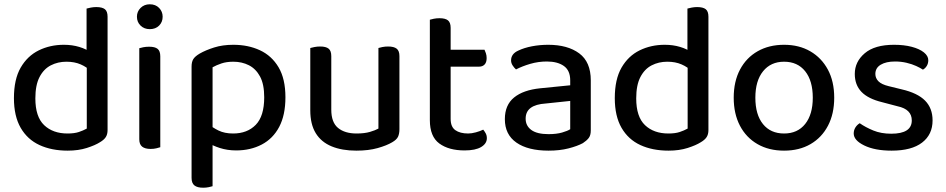

<svg xmlns="http://www.w3.org/2000/svg" viewBox="-20 -689 4415 896"><path d="M385 -89V-416L482 -417V-82Q482 -62 473.5 -49Q465 -36 446 -25Q424 -11 385 1.5Q346 14 296 14Q221 14 164.5 -12Q108 -38 76.5 -92.5Q45 -147 45 -231Q45 -319 76.5 -373.5Q108 -428 161 -454Q214 -480 278 -480Q317 -480 350 -470Q383 -460 402 -445V-358Q385 -376 356.5 -388.5Q328 -401 290 -401Q250 -401 217 -384Q184 -367 164.5 -329.5Q145 -292 145 -230Q145 -144 186 -105Q227 -66 295 -66Q327 -66 348 -73Q369 -80 385 -89ZM482 -395 384 -394V-649Q391 -651 403.5 -653.5Q416 -656 429 -656Q457 -656 469.5 -646Q482 -636 482 -611Z M619 -611Q619 -635 636 -652Q653 -669 679 -669Q706 -669 722.5 -652Q739 -635 739 -611Q739 -586 722.5 -569.5Q706 -553 679 -553Q653 -553 636 -569.5Q619 -586 619 -611ZM630 -264H728V-2Q722 0 710 3Q698 6 683 6Q657 6 643.5 -4.5Q630 -15 630 -39ZM728 -215H630V-464Q636 -466 648.5 -468.5Q661 -471 676 -471Q703 -471 715.5 -461Q728 -451 728 -426Z M1082 13Q1149 13 1201.5 -14.5Q1254 -42 1283 -97Q1312 -152 1312 -235Q1312 -321 1280 -375Q1248 -429 1193 -454.5Q1138 -480 1069 -480Q1019 -480 979.5 -467.5Q940 -455 912 -439Q890 -426 882 -413Q874 -400 874 -378V-49H972V-375Q990 -385 1013.5 -393Q1037 -401 1069 -401Q1109 -401 1141.5 -384.5Q1174 -368 1193.5 -332Q1213 -296 1213 -235Q1213 -147 1173.5 -106.5Q1134 -66 1068 -66Q1028 -66 999.5 -80Q971 -94 951 -112V-24Q970 -10 1005.5 1.5Q1041 13 1082 13ZM972 -79 874 -81V141Q874 166 887.5 176.5Q901 187 928 187Q942 187 954 184.5Q966 182 972 180Z M1428 -174V-260H1526V-177Q1526 -118 1557.5 -92Q1589 -66 1644 -66Q1681 -66 1706.5 -73.5Q1732 -81 1746 -89V-260H1844V-86Q1844 -65 1837.5 -51Q1831 -37 1810 -25Q1785 -10 1742.5 2Q1700 14 1643 14Q1576 14 1527.5 -6Q1479 -26 1453.5 -67.5Q1428 -109 1428 -174ZM1844 -210H1746V-465Q1752 -467 1764.5 -469.5Q1777 -472 1791 -472Q1818 -472 1831 -462Q1844 -452 1844 -427ZM1526 -210H1428V-465Q1435 -467 1447.5 -469.5Q1460 -472 1474 -472Q1501 -472 1513.5 -462Q1526 -452 1526 -427Z M1986 -264H2083V-134Q2083 -97 2105 -81.5Q2127 -66 2165 -66Q2181 -66 2201 -71.5Q2221 -77 2235 -84Q2241 -77 2246.5 -67Q2252 -57 2252 -44Q2252 -19 2225.5 -3Q2199 13 2148 13Q2074 13 2030 -19.5Q1986 -52 1986 -128ZM2040 -378V-457H2241Q2244 -451 2247.5 -440.5Q2251 -430 2251 -418Q2251 -398 2241.5 -388Q2232 -378 2216 -378ZM2083 -235H1986V-597Q1992 -599 2004.5 -601.5Q2017 -604 2031 -604Q2058 -604 2070.5 -594Q2083 -584 2083 -559Z M2540 -63Q2577 -63 2603 -70.5Q2629 -78 2641 -86V-218L2527 -206Q2480 -203 2456.5 -185.5Q2433 -168 2433 -135Q2433 -102 2459.5 -82.5Q2486 -63 2540 -63ZM2538 -480Q2629 -480 2683 -440Q2737 -400 2737 -314V-80Q2737 -57 2727 -44.5Q2717 -32 2700 -21Q2674 -7 2633 3.5Q2592 14 2540 14Q2444 14 2390 -23.5Q2336 -61 2336 -133Q2336 -199 2379 -234Q2422 -269 2501 -277L2641 -291V-314Q2641 -360 2611.5 -381Q2582 -402 2532 -402Q2492 -402 2454.5 -391Q2417 -380 2388 -365Q2379 -373 2372 -384Q2365 -395 2365 -407Q2365 -438 2399 -453Q2426 -466 2462.5 -473Q2499 -480 2538 -480Z M3189 -89V-416L3286 -417V-82Q3286 -62 3277.5 -49Q3269 -36 3250 -25Q3228 -11 3189 1.5Q3150 14 3100 14Q3025 14 2968.5 -12Q2912 -38 2880.5 -92.5Q2849 -147 2849 -231Q2849 -319 2880.5 -373.5Q2912 -428 2965 -454Q3018 -480 3082 -480Q3121 -480 3154 -470Q3187 -460 3206 -445V-358Q3189 -376 3160.5 -388.5Q3132 -401 3094 -401Q3054 -401 3021 -384Q2988 -367 2968.5 -329.5Q2949 -292 2949 -230Q2949 -144 2990 -105Q3031 -66 3099 -66Q3131 -66 3152 -73Q3173 -80 3189 -89ZM3286 -395 3188 -394V-649Q3195 -651 3207.5 -653.5Q3220 -656 3233 -656Q3261 -656 3273.5 -646Q3286 -636 3286 -611Z M3873 -233Q3873 -158 3844 -102.5Q3815 -47 3762.5 -16.5Q3710 14 3639 14Q3568 14 3515 -16.5Q3462 -47 3433 -102.5Q3404 -158 3404 -233Q3404 -309 3433.5 -364.5Q3463 -420 3516 -450Q3569 -480 3639 -480Q3709 -480 3761.5 -449.5Q3814 -419 3843.5 -364Q3873 -309 3873 -233ZM3639 -401Q3577 -401 3541 -356.5Q3505 -312 3505 -233Q3505 -154 3540.5 -110Q3576 -66 3639 -66Q3702 -66 3737.5 -110.5Q3773 -155 3773 -233Q3773 -312 3737.5 -356.5Q3702 -401 3639 -401Z M4332 -127Q4332 -61 4283 -23.5Q4234 14 4141 14Q4063 14 4013.5 -10Q3964 -34 3964 -66Q3964 -81 3971.5 -93.5Q3979 -106 3992 -114Q4019 -95 4055.5 -80Q4092 -65 4139 -65Q4235 -65 4235 -127Q4235 -153 4218.5 -169.5Q4202 -186 4169 -193L4097 -212Q4031 -228 4000 -260.5Q3969 -293 3969 -344Q3969 -401 4015.5 -440.5Q4062 -480 4152 -480Q4199 -480 4235 -470.5Q4271 -461 4291.5 -444.5Q4312 -428 4312 -408Q4312 -393 4305 -381.5Q4298 -370 4287 -364Q4275 -372 4255.5 -381Q4236 -390 4210.5 -396Q4185 -402 4157 -402Q4115 -402 4090 -387Q4065 -372 4065 -344Q4065 -324 4079.5 -309.5Q4094 -295 4127 -287L4188 -272Q4262 -255 4297 -219.5Q4332 -184 4332 -127Z"/></svg>

Font: Baloo Tamma 2 Medium
Style: Regular
Weight: 500
Designer: Divya Kowshik, Shuchita Grover and Ek Type
Foundry: Ek Type
Version: Version 1.700